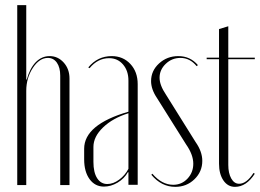

<svg xmlns="http://www.w3.org/2000/svg" viewBox="-20 -719 1010 746"><path d="M84 -410Q96 -454 119 -477.5Q142 -501 173 -501Q205 -501 227.5 -476Q250 -451 250 -414V0H214V-425Q214 -457 201 -475.5Q188 -494 166 -494Q133 -494 107.5 -455Q82 -416 82 -366V0H47V-699H82V-410Z M307 -100V-141Q307 -235 479 -285V-406Q479 -444 458 -468.5Q437 -493 404 -493Q360 -493 328 -454L323 -457Q359 -501 414 -501Q458 -501 486.5 -470.5Q515 -440 515 -392V-1H479V-50H477Q463 -25 437 -9.5Q411 6 384 6Q349 6 328 -23Q307 -52 307 -100ZM397 -4Q420 -4 443 -21Q466 -38 479 -63V-279Q418 -260 380.5 -224Q343 -188 343 -148V-90Q343 -49 357.5 -26.5Q372 -4 397 -4Z M749 -466 744 -462Q718 -494 681 -494Q648 -494 624 -471Q600 -448 600 -417Q600 -388 625 -351L740 -167Q766 -130 766 -94Q766 -52 735.5 -22.5Q705 7 661 7Q607 7 568 -40L572 -44Q609 -1 653 -1Q686 -1 708.5 -25Q731 -49 731 -83Q731 -118 703 -158L590 -338Q567 -372 567 -404Q567 -444 598 -472.5Q629 -501 673 -501Q719 -501 749 -466Z M893 7Q865 7 848 -18Q831 -43 831 -83V-489H783V-495H831V-606L867 -617V-495H970V-489H867V-78Q867 -46 878.5 -25.5Q890 -5 909 -5Q938 -5 965 -47L970 -44Q937 7 893 7Z"/></svg>

Font: Moniqa ExtLt Narrow Display
Style: Regular
Weight: 200
Width: 4
Designer: Rajesh Rajput
Foundry: Rajesh Rajput
Version: Version 1.000